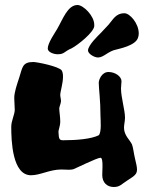

<svg xmlns="http://www.w3.org/2000/svg" viewBox="-20 -804 579 768"><path d="M520 -170C515 -190 513 -213 508 -226C500 -244 476 -262 476 -293C476 -306 480 -319 480 -334C480 -363 464 -415 464 -450C464 -460 466 -471 466 -479C466 -498 441 -516 414 -516C387 -516 375 -485 375 -473C375 -450 382 -404 382 -338C382 -327 387 -275 375 -263C345 -248 287 -243 233 -243C218 -243 215 -247 214 -275C213 -284 221 -299 221 -318C221 -337 217 -357 217 -371C218 -379 223 -389 224 -399C224 -408 221 -417 221 -424C221 -438 232 -470 232 -497C232 -506 231 -515 227 -522C217 -538 129 -556 113 -556C69 -556 70 -534 57 -494C48 -466 37 -436 37 -412C37 -396 39 -380 39 -365C39 -346 25 -321 25 -297C25 -241 29 -103 104 -103C141 -103 179 -126 225 -126C236 -126 247 -125 256 -125C263 -125 268 -126 273 -127C280 -129 368 -173 382 -173C389 -173 390 -156 390 -139C390 -126 389 -113 389 -104C389 -73 409 -56 435 -56C460 -56 465 -67 492 -84C519 -101 528 -108 528 -126C528 -136 525 -149 520 -170ZM357 -699C357 -701 357 -703 357 -705C357 -741 313 -784 290 -784C250 -784 231 -726 208 -687C200 -673 171 -632 171 -610C171 -595 195 -587 211 -587C238 -587 236 -598 267 -611C293 -625 354 -674 357 -699ZM532 -653C534 -658 535 -664 535 -670C535 -711 499 -751 478 -751C442 -751 432 -725 414 -705C406 -696 395 -685 384 -673C372 -661 332 -623 332 -602C332 -589 357 -574 372 -574C395 -574 413 -600 446 -606C455 -609 522 -621 532 -653Z"/></svg>

Font: Freckle Face
Style: Regular
Weight: 400
Designer: Astigmatic (AOETI)
Foundry: Astigmatic (AOETI)
Version: Version 1.000